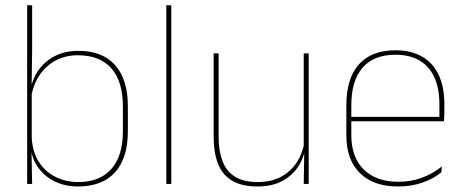

<svg xmlns="http://www.w3.org/2000/svg" viewBox="-20 -684 1724 714"><path d="M270 9.5Q220 9.5 180.2 -11Q140.5 -31.5 117 -68.5Q93.5 -105.5 93 -155.5H87L98 -172Q101 -117.5 125.2 -80.8Q149.5 -44 187.8 -25.5Q226 -7 271 -7Q351 -7 394 -55.5Q437 -104 437 -196V-288.5Q437 -381 394.2 -429.8Q351.5 -478.5 269.5 -478.5Q223.5 -478.5 187 -459Q150.5 -439.5 127 -404.5Q103.5 -369.5 96 -323L87 -341.5H92.5Q97.5 -384 120.2 -418.8Q143 -453.5 181.5 -474.2Q220 -495 271.5 -495Q361 -495 408.2 -441.8Q455.5 -388.5 455.5 -288.5V-196Q455.5 -96 407.8 -43.2Q360 9.5 270 9.5ZM99.5 0H81V-664.5H99.5V-494.5L97.5 -356L98 -346.5V-138L97 -130.5Z M617 0H598.5V-664.5H617Z M774.5 -485.5H793V-175.5Q793 -123 807.2 -85.2Q821.5 -47.5 853.5 -27.2Q885.5 -7 939 -7Q989 -7 1025.5 -26.8Q1062 -46.5 1084.2 -81.2Q1106.5 -116 1113 -160.5L1122 -141.5H1116.5Q1112 -101 1090.2 -66.5Q1068.5 -32 1030.2 -11.2Q992 9.5 938 9.5Q878 9.5 842 -12.8Q806 -35 790.2 -76.2Q774.5 -117.5 774.5 -174.5ZM1109.5 -485.5H1128V0H1109.5L1111.5 -127H1109.5Z M1460.5 9.5Q1369 9.5 1318.5 -40.2Q1268 -90 1268 -180.5V-292.5Q1268 -392.5 1314.8 -444.8Q1361.5 -497 1450.5 -497Q1509 -497 1549.8 -473.5Q1590.5 -450 1611.5 -405.2Q1632.5 -360.5 1632.5 -296.5V-279.5Q1632.5 -268.5 1632.2 -257.5Q1632 -246.5 1631 -233H1614Q1614 -250.5 1614 -266.5Q1614 -282.5 1614 -296Q1614 -355.5 1595.2 -396.5Q1576.5 -437.5 1540 -459Q1503.5 -480.5 1450.5 -480.5Q1370.5 -480.5 1328.5 -432.5Q1286.5 -384.5 1286.5 -292.5V-243.5V-239.5V-181Q1286.5 -140 1298.2 -108Q1310 -76 1332.5 -53.8Q1355 -31.5 1387.5 -19.8Q1420 -8 1461 -8Q1508.5 -8 1548.5 -22.8Q1588.5 -37.5 1623.5 -65L1621 -43Q1591.5 -19 1550.5 -4.8Q1509.5 9.5 1460.5 9.5ZM1624.5 -233H1276.5V-249.5H1624.5Z"/></svg>

Font: Anek Devanagari Medium Thin
Style: Regular
Weight: 250
Version: Version 1.003